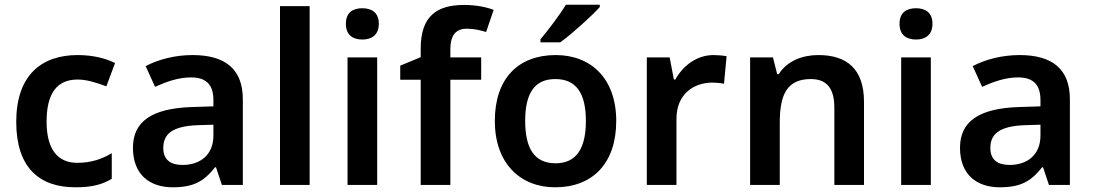

<svg xmlns="http://www.w3.org/2000/svg" viewBox="-20 -852 4644 816"><path d="M300 -56C370 -56 413 -67 455 -92V-201C413 -176 368 -160 308 -160C224 -160 178 -219 178 -335C178 -454 221 -514 310 -514C348 -514 390 -501 432 -485L469 -584C432 -603 377 -618 310 -618C157 -618 49 -533 49 -334C49 -142 145 -56 300 -56Z M798 -618C723 -618 652 -599 599 -571L639 -483C688 -505 738 -523 792 -523C852 -523 887 -496 887 -427V-400L793 -397C626 -391 545 -336 545 -224C545 -109 617 -56 714 -56C804 -56 847 -82 894 -141H898L923 -66H1012V-430C1012 -558 938 -618 798 -618ZM821 -320 887 -322V-276C887 -193 830 -151 756 -151C707 -151 674 -171 674 -223C674 -281 710 -316 821 -320Z M1296 -66V-826H1170V-66Z M1520 -817C1481 -817 1450 -800 1450 -751C1450 -702 1481 -684 1520 -684C1558 -684 1590 -702 1590 -751C1590 -800 1558 -817 1520 -817ZM1583 -608H1457V-66H1583Z M2025 -513V-608H1894V-643C1894 -699 1915 -730 1964 -730C1996 -730 2023 -723 2046 -716L2078 -810C2050 -821 2005 -831 1953 -831C1838 -831 1768 -785 1768 -646V-609L1681 -573V-513H1768V-66H1894V-513Z M2529 -822V-832H2385C2358 -787 2308 -722 2277 -685V-672H2361C2410 -707 2496 -785 2529 -822ZM2599 -338C2599 -518 2492 -618 2342 -618C2182 -618 2083 -518 2083 -338C2083 -158 2191 -56 2339 -56C2499 -56 2599 -158 2599 -338ZM2212 -338C2212 -453 2250 -516 2340 -516C2431 -516 2470 -453 2470 -338C2470 -223 2431 -158 2341 -158C2250 -158 2212 -223 2212 -338Z M3013 -618C2939 -618 2882 -571 2850 -514H2844L2826 -608H2729V-66H2855V-347C2855 -452 2928 -501 3008 -501C3022 -501 3044 -499 3057 -496L3068 -613C3054 -616 3030 -618 3013 -618Z M3458 -618C3390 -618 3325 -593 3290 -537H3283L3265 -608H3168V-66H3294V-331C3294 -450 3325 -516 3426 -516C3495 -516 3526 -475 3526 -394V-66H3652V-419C3652 -559 3579 -618 3458 -618Z M3873 -817C3834 -817 3803 -800 3803 -751C3803 -702 3834 -684 3873 -684C3911 -684 3943 -702 3943 -751C3943 -800 3911 -817 3873 -817ZM3936 -608H3810V-66H3936Z M4313 -618C4238 -618 4167 -599 4114 -571L4154 -483C4203 -505 4253 -523 4307 -523C4367 -523 4402 -496 4402 -427V-400L4308 -397C4141 -391 4060 -336 4060 -224C4060 -109 4132 -56 4229 -56C4319 -56 4362 -82 4409 -141H4413L4438 -66H4527V-430C4527 -558 4453 -618 4313 -618ZM4336 -320 4402 -322V-276C4402 -193 4345 -151 4271 -151C4222 -151 4189 -171 4189 -223C4189 -281 4225 -316 4336 -320Z"/></svg>

Font: Noto Sans Malayalam UI SemiBold
Style: Regular
Weight: 600
Designer: Jelle Bosma - Monotype Design Team
Foundry: Monotype Imaging Inc.
Version: Version 2.104